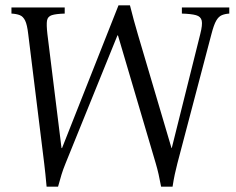

<svg xmlns="http://www.w3.org/2000/svg" viewBox="-20 -693 886 721"><path d="M155 8Q153 -18 150.5 -39Q148 -60 146 -79L86 -565Q82 -600 74.5 -615.5Q67 -631 54.5 -636Q42 -641 23 -642V-665H223V-642Q190 -641 174.5 -636Q159 -631 156.5 -615.5Q154 -600 158 -565L211 -137H213L425 -673H468Q475 -645 482.5 -617.5Q490 -590 498 -563L624 -137H625L732 -565Q741 -600 737.5 -615.5Q734 -631 716 -636Q698 -641 663 -642V-665H841V-642Q825 -641 813 -636Q801 -631 792 -615.5Q783 -600 774 -565L646 -79Q641 -60 636.5 -39Q632 -18 628 8H585Q576 -42 565 -79L423 -560H421L226 -79Q217 -57 211 -37.5Q205 -18 198 8Z"/></svg>

Font: Bona Nova SC
Style: Italic
Weight: 400
Italic angle: -4°
Designer: Mateusz Machalski
Foundry: Capitalics
Version: Version 4.001; ttfautohint (v1.8.4.7-5d5b)